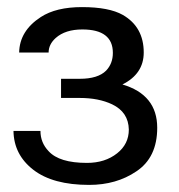

<svg xmlns="http://www.w3.org/2000/svg" viewBox="-20 -510 503 541"><path d="M211 -490Q287 -490 326 -468Q385 -434 385 -362Q385 -302 325 -272Q423 -243 423 -150Q423 -66 364 -27Q308 11 231 11Q129 11 74 -31.5Q19 -74 18 -141H94Q94 -108 117 -84Q147 -51 225 -51Q276 -51 310 -78Q343 -104 343 -145Q342 -194 296 -216Q258 -234 205 -234H152V-288H205Q256 -288 279 -311Q298 -331 298 -361Q298 -427 212 -427Q164 -427 137 -403Q117 -385 117 -362H34Q35 -423 95 -462Q138 -490 211 -490Z"/></svg>

Font: Karmilla
Style: Regular
Weight: 400
Designer: Jonathan Pinhorn
Version: Version 1.000